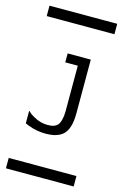

<svg xmlns="http://www.w3.org/2000/svg" viewBox="-116 -757 545 853"><g transform="rotate(15 156.5 -331.0)"><path d="M2.4 -704.6Q2.4 -704.6 8.3 -704.6H23.4H80.1H241.7H291H306.2Q306.2 -704.6 313 -704.6Q313.5 -704.1 313.5 -702.1V-693.8V-666V-659.2Q313.5 -659.2 313.5 -656.7Q313.5 -656.7 308.1 -656.7H293.9H237.8H75.2H24.9H9.8Q9.8 -656.7 2.9 -656.7Q2 -657.2 2 -659.2V-667V-695.3V-702.1Q2 -704.1 2.4 -704.6ZM134.8 -520.5H241.2V-273.9Q241.2 -261.7 240.7 -255.4Q236.8 -191.4 204.6 -168.9Q185.1 -155.3 154.3 -151.9Q113.8 -147.5 72.8 -158.7Q54.7 -164.1 47.9 -167Q46.4 -167.5 42.2 -169.7Q38.1 -171.9 35.6 -172.4V-230Q37.1 -229.5 38.8 -228Q40.5 -226.6 42.5 -224.6Q44.4 -222.7 45.4 -221.7Q49.8 -217.8 64.5 -209Q96.2 -190.4 130.4 -190.4Q149.9 -190.4 160.2 -194.8Q171.9 -199.7 178.7 -208.5Q183.6 -215.3 187.5 -228.5Q192.4 -247.6 192.4 -269V-479.5H134.8ZM2.4 -4.4H8.3H23.4H80.1H241.7H291H306.2H313Q313.5 -3.9 313.5 -2V5.9V34.2V41V43.5Q313.5 43.5 308.1 43.5H293.9H237.8H75.2H24.9H9.8Q9.8 43.5 2.9 43.5Q2 43 2 41V33.2V4.9V-2Q2 -3.9 2.4 -4.4Z"/></g></svg>

Font: ERD_A
Style: Medium
Weight: 500
Version: Version 001.000